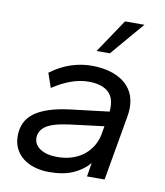

<svg xmlns="http://www.w3.org/2000/svg" viewBox="-80 -762 720 839"><g transform="rotate(10 280.0 -343.0)"><path d="M194 10Q159 10 129 1Q99 -8 77.5 -25Q56 -42 44 -66.5Q32 -91 32 -122Q32 -189 82.5 -225.5Q133 -262 235 -275L409 -296Q410 -301 410 -305Q410 -309 410 -314Q410 -363 380.5 -386Q351 -409 297 -409Q222 -409 138 -353L116 -417Q159 -449 205 -464.5Q251 -480 298 -480Q340 -480 375.5 -470.5Q411 -461 437.5 -442Q464 -423 478.5 -394.5Q493 -366 493 -327Q493 -317 492 -306Q491 -295 489 -286L439 0H361L371 -61Q344 -29 301 -9.5Q258 10 194 10ZM218 -61Q255 -61 285.5 -71.5Q316 -82 337.5 -100Q359 -118 372.5 -141Q386 -164 391 -189L398 -229L245 -210Q171 -200 142.5 -179.5Q114 -159 114 -128Q114 -98 142 -79.5Q170 -61 218 -61ZM307 -547 407 -696H493L366 -547Z"/></g></svg>

Font: Celebes
Style: Italic
Weight: 400
Italic angle: -10°
Designer: Anugrah Pasau
Foundry: Lafontype
Version: Version 1.000; ttfautohint (v1.8.4)